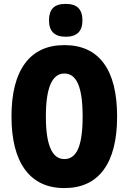

<svg xmlns="http://www.w3.org/2000/svg" viewBox="-20 -957 661 987"><path d="M582 -357.9Q582 -178.2 512.9 -84.2Q443.8 9.8 311 9.8Q178.7 9.8 108.9 -84.7Q39.1 -179.2 39.1 -358.9Q39.1 -537.6 108.6 -631.3Q178.2 -725.1 311 -725.1Q444.3 -725.1 513.2 -632.1Q582 -539.1 582 -357.9ZM215.8 -357.9Q215.8 -139.2 311 -139.2Q358.9 -139.2 381.8 -192.4Q404.8 -245.6 404.8 -357.9Q404.8 -471.2 381.6 -525.1Q358.4 -579.1 311 -579.1Q215.8 -579.1 215.8 -357.9ZM317.9 -937Q362.8 -937 383.3 -915.5Q403.8 -894 403.8 -852.1Q403.8 -768.1 317.9 -768.1Q231.9 -768.1 231.9 -852.1Q231.9 -895 252.4 -916Q272.9 -937 317.9 -937Z"/></svg>

Font: Open Sans Condensed ExtraBold
Style: Regular
Weight: 800
Width: 3
Designer: Monotype Design Team
Foundry: Monotype Imaging Inc.
Version: Version 3.000; ttfautohint (v1.8.4)